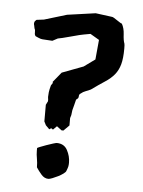

<svg xmlns="http://www.w3.org/2000/svg" viewBox="-45 -555 462 621"><g transform="rotate(5 186.0 -244.5)"><path d="M202 -234 198 -218Q194 -204 193 -199Q192 -194 191 -183L188 -173V-149L170 -131H164L148 -143L136 -131L130 -135L124 -131L112 -143L106 -155V-209L112 -221V-227Q112 -228 111.5 -230Q111 -232 111 -235Q111 -241 112 -250Q113 -259 117 -273L123 -282L121 -284L148 -317L217 -343L253 -369L259 -433L230 -450L208 -446Q206 -446 194 -443Q182 -440 167.5 -436Q153 -432 140.5 -429Q128 -426 126 -426L109 -417L77 -419Q72 -419 63 -423L54 -427Q50 -431 50.5 -439Q51 -447 48 -452L46 -462Q45 -464 45 -468Q45 -471 47 -475L52 -480L76 -483L149 -505L241 -518L294 -511Q297 -511 301.5 -508Q306 -505 311.5 -501.5Q317 -498 321.5 -495Q326 -492 328 -492Q336 -478 337 -458Q338 -438 342 -428Q343 -425 343 -412Q343 -380 337.5 -360.5Q332 -341 320.5 -327Q309 -313 290.5 -301Q272 -289 247 -271Q239 -267 230.5 -264Q222 -261 215 -255Q210 -252 210 -247Q210 -242 208 -239ZM95 -5Q95 -20 92.5 -33Q90 -46 90 -58V-67Q90 -68 99 -71.5Q108 -75 119 -79Q130 -83 140 -86Q150 -89 152 -89Q176 -89 186.5 -69.5Q197 -50 197 -29Q197 -22 196 -17Q195 -12 191 -2Q190 2 182.5 7.5Q175 13 166 17.5Q157 22 148 25.5Q139 29 135 29Q122 29 112 17.5Q102 6 95 -5Z"/></g></svg>

Font: East Sea Dokdo
Style: Regular
Weight: 400
Designer: YoonDesign Inc.
Foundry: YoonDesign Inc.
Version: Version 1.00